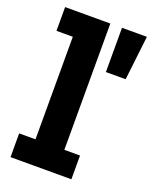

<svg xmlns="http://www.w3.org/2000/svg" viewBox="-147 -870 752 950"><g transform="rotate(20 229.0 -395.0)"><path d="M266 -125H348.5V0H28V-125H114V-665H28V-790H266ZM327.5 -790H458.5L431.5 -557H327.5Z"/></g></svg>

Font: Hepta Slab
Style: Bold
Weight: 700
Designer: Michael LaGattuta
Foundry: Michael LaGattuta
Version: Version 1.100